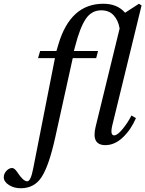

<svg xmlns="http://www.w3.org/2000/svg" viewBox="-92 -762 775 1024"><path d="M-72 184Q-72 165 -58 149.5Q-44 134 -27 134Q-15 134 0 156Q32 205 53 205Q72 205 85 137L201 -452H111L122 -490H209L220 -527Q284 -742 459 -742Q534 -742 575 -694L649 -742L663 -733L507 -94Q494 -40 517 -40Q534 -40 562 -74Q590 -108 609 -146L633 -132Q607 -71 563.5 -29.5Q520 12 470 12Q394 12 418 -86L546 -610Q539 -653 514.5 -680Q490 -707 448 -707Q396 -707 365 -660.5Q334 -614 309 -516L302 -490H431L421 -452H296L203 -31Q170 119 131 180.5Q92 242 19 242Q-17 242 -44 225Q-71 208 -72 184Z"/></svg>

Font: Lingua Franca
Style: Italic
Weight: 400
Italic angle: -13°
Version: Version 1.19